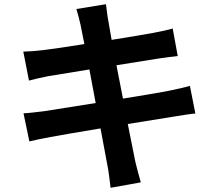

<svg xmlns="http://www.w3.org/2000/svg" viewBox="-20 -833 1040 915"><path d="M885 -424C859 -416 822 -408 783 -400C738 -391 656 -378 566 -363L535 -522L735 -554C765 -558 805 -564 827 -566L803 -697C779 -690 741 -682 709 -676C673 -669 597 -657 512 -643C504 -688 498 -721 496 -735C491 -759 488 -793 485 -813L344 -790C351 -766 358 -742 364 -714C367 -698 374 -665 382 -623C296 -609 219 -598 184 -594C153 -590 123 -588 91 -587L118 -449C148 -457 175 -463 210 -470C241 -475 318 -488 406 -502L436 -342C335 -326 242 -311 196 -304C164 -300 119 -294 92 -293L120 -159C143 -165 177 -172 220 -180C263 -188 357 -204 459 -221C475 -137 488 -68 493 -39C499 -10 502 24 507 62L651 36C642 4 632 -32 625 -62C619 -93 605 -160 589 -242C677 -256 758 -269 806 -277C844 -283 885 -290 911 -292Z"/></svg>

Font: Genne Gothic Bold
Style: Regular
Weight: 700
Designer: Ryoko NISHIZUKA (kana & ideographs); Paul D. Hunt (Latin, Greek & Cyrillic); Wenlong ZHANG (bopomofo); Sandoll Communica
Foundry: Adobe Systems Incorporated
Version: Version 1.004;PS 1.004;hotconv 16.6.51;makeotf.lib2.5.65220